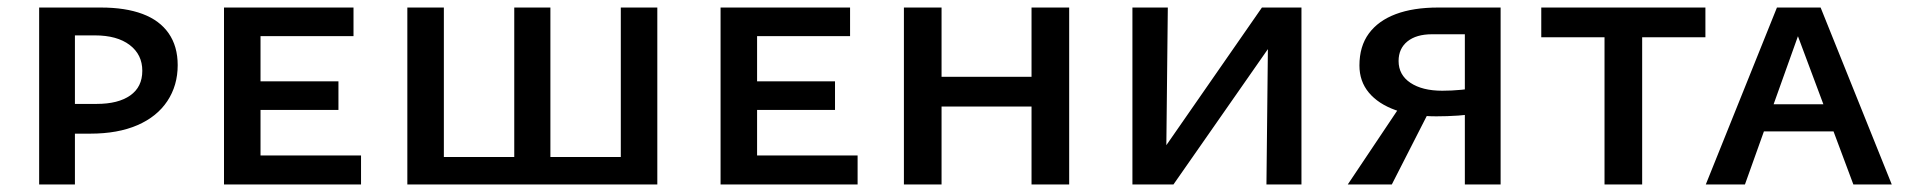

<svg xmlns="http://www.w3.org/2000/svg" viewBox="-20 -490 5069 510"><path d="M84 0V-470H248Q313 -470 358.5 -453Q404 -436 428 -401.5Q452 -367 452 -317Q452 -263 424.5 -221.5Q397 -180 345 -157.5Q293 -135 220 -135H132V-214H237Q294 -214 326 -236.5Q358 -259 358 -302Q358 -345 324.5 -370.5Q291 -396 232 -396H179V0Z M575 0V-470H672V0ZM608 0V-77H939V0ZM608 -198V-274H879V-198ZM608 -394V-470H919V-394Z M1109 0V-73H1679V0ZM1062 0V-470H1159V0ZM1346 0V-470H1442V0ZM1629 0V-470H1726V0Z M1894 0V-470H1991V0ZM1927 0V-77H2258V0ZM1927 -198V-274H2198V-198ZM1927 -394V-470H2238V-394Z M2720 0V-470H2820V0ZM2381 0V-470H2481V0ZM2414 -207V-286H2787V-207Z M3039 0V-48L3332 -470H3390V-420L3097 0ZM2988 0V-470H3082L3077 0ZM3344 0 3349 -470H3437V0Z M3871 0V-399H3784Q3742 -399 3718.5 -380Q3695 -361 3695 -328Q3695 -291 3726.5 -270Q3758 -249 3811 -249Q3836 -249 3862 -251.5Q3888 -254 3913 -259V-190Q3883 -185 3853.5 -183Q3824 -181 3795 -181Q3733 -181 3687 -197.5Q3641 -214 3616 -244Q3591 -274 3591 -316Q3591 -367 3616 -401Q3641 -435 3687.5 -452.5Q3734 -470 3800 -470H3966V0ZM3560 0 3710 -224 3776 -194 3677 0Z M4242 0V-470H4342V0ZM4074 -391V-470H4510V-391Z M4511 0 4700 -470H4816L5005 0H4903L4743 -428H4768L4615 0ZM4611 -141 4634 -213H4861L4895 -141Z"/></svg>

Font: Ysabeau SC SemiBold
Style: Regular
Weight: 600
Designer: Christian Thalmann (Catharsis Fonts)
Version: Version 2.001;gftools[0.9.30]; featfreeze: smcp